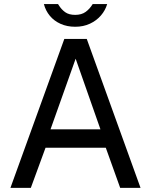

<svg xmlns="http://www.w3.org/2000/svg" viewBox="-20 -912 733 932"><path d="M292.2 -723H401.2L662.2 0H563.4L493.5 -195H201.1L129.6 0H30.6ZM467.6 -284.1 347.2 -627 225.2 -284.1ZM345.1 -782.1Q305.7 -782.1 274.2 -796.2Q242.6 -810.3 222 -835.2Q201.4 -860 193.1 -892.1H261.8Q263.9 -888.2 265.2 -886.9Q277.9 -866.2 296.2 -853Q314.5 -839.8 345.1 -839.8Q375.9 -839.8 395.9 -854.4Q415.9 -869 429.8 -892.1H500.2Q491.5 -862.1 470.1 -837.1Q448.8 -812.1 416.8 -797.1Q384.8 -782.1 345.1 -782.1Z"/></svg>

Font: Public Sans VF
Style: Regular
Weight: 400
Designer: Pablo Impallari, Rodrigo Fuenzalida (Modified by Dan O. Williams and USWDS)
Version: Version 1.003